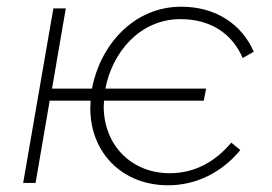

<svg xmlns="http://www.w3.org/2000/svg" viewBox="-20 -545 810 572"><path d="M49 0H86L128 -245H250L249 -223C249 -90 344 7 481 7C563 7 640 -30 696 -98L669 -120C621 -63 560 -29 486 -29C370 -29 289 -114 289 -228L290 -245H587L594 -281H294C314 -387 395 -488 518 -488C607 -488 672 -445 703 -372L736 -391C700 -473 623 -525 520 -525C377 -525 278 -409 254 -281H135L176 -520H139Z"/></svg>

Font: Fixel Display 20240404 ExLight
Style: Italic
Weight: 200
Italic angle: -10°
Designer: AlfaBravo + MacPaw
Foundry: Kyrylo Tkachov, Marchela Mozhyna, Serhii Makarenko, Maria Weinstein, Zakhar Kryvoshyya
Version: Version 1.211;Glyphs 3.2 (3225)